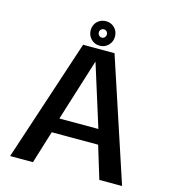

<svg xmlns="http://www.w3.org/2000/svg" viewBox="-120 -929 923 1027"><g transform="rotate(15 341.0 -415.0)"><path d="M31 0H157.5L213 -180.5H470L525 0H651L428 -676H254ZM233.5 -262 340.5 -604H342L449.5 -262ZM340.5 -694Q369 -694 388.2 -713.8Q407.5 -733.5 407.5 -762Q407.5 -791 388.2 -810.2Q369 -829.5 340.5 -829.5Q311.5 -829.5 292.2 -810.2Q273 -791 273 -762Q273 -733.5 292.2 -713.8Q311.5 -694 340.5 -694ZM340.5 -738.5Q331.5 -738.5 324.8 -745.5Q318 -752.5 318 -762Q318 -772 324.8 -778.2Q331.5 -784.5 340.5 -784.5Q350 -784.5 356.2 -778.2Q362.5 -772 362.5 -762Q362.5 -752.5 356.2 -745.5Q350 -738.5 340.5 -738.5Z"/></g></svg>

Font: Anybody Thin Medium
Style: Regular
Weight: 500
Version: Version 1.113;gftools[0.9.25]